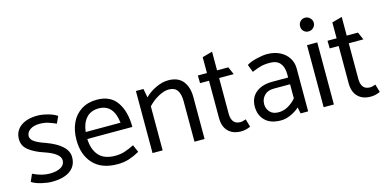

<svg xmlns="http://www.w3.org/2000/svg" viewBox="-68 -1061 2917 1449"><g transform="rotate(-15 1390.5 -337.0)"><path d="M193 13Q287 13 337.5 -24Q388 -61 388 -128Q388 -222 225 -282Q171 -300 142 -319Q113 -338 112 -364Q112 -395 140.5 -414.5Q169 -434 214 -434Q251 -434 280 -425Q309 -416 342 -401L367 -455Q341 -474 295.5 -486Q250 -498 216 -498Q132 -498 83.5 -461.5Q35 -425 35 -361Q35 -308 79 -274Q123 -240 193 -217Q313 -177 313 -123Q313 -89 281 -70Q249 -51 194 -51Q131 -51 63 -85L38 -28Q65 -9 112 2Q159 13 193 13Z M679 -498Q609 -498 557.5 -465.5Q506 -433 479.5 -375.5Q453 -318 453 -244Q453 -127 518 -57Q583 13 707 13Q757 13 798 -0.5Q839 -14 880 -37L855 -95Q810 -73 777.5 -63Q745 -53 706 -53Q620 -53 578.5 -100.5Q537 -148 534 -230H886Q886 -350 835.5 -424Q785 -498 679 -498ZM676 -431Q791 -431 808 -284H536Q543 -352 578.5 -391.5Q614 -431 676 -431Z M1223 -432Q1270 -432 1290 -402Q1310 -372 1310 -318V-1H1389V-329Q1389 -407 1351.5 -453.5Q1314 -500 1237 -500Q1191 -500 1140 -476Q1089 -452 1054 -416L1041 -485H982V0H1061V-344Q1096 -382 1141.5 -407Q1187 -432 1223 -432Z M1614 -623 1535 -601V-477H1464L1465 -417H1535V-126Q1535 -58 1571.5 -21.5Q1608 15 1671 15Q1709 15 1745 -2L1727 -64Q1702 -54 1683 -54Q1648 -54 1631 -76Q1614 -98 1614 -137V-417H1728L1702 -477H1614Z M2012 -429Q2067 -429 2092.5 -398Q2118 -367 2118 -313V-286H1993Q1914 -286 1866 -247Q1818 -208 1818 -138Q1818 -71 1860.5 -29Q1903 13 1984 13Q2022 13 2062 -5.5Q2102 -24 2129 -49L2139 0H2198V-335Q2198 -382 2174 -419Q2150 -456 2107 -477Q2064 -498 2009 -498Q1976 -498 1925.5 -486Q1875 -474 1849 -456L1872 -396Q1908 -412 1938.5 -420.5Q1969 -429 2012 -429ZM1991 -233H2119V-123Q2092 -91 2056.5 -71Q2021 -51 1982 -51Q1937 -51 1914 -77Q1891 -103 1891 -138Q1891 -178 1917.5 -205.5Q1944 -233 1991 -233Z M2412 -635Q2412 -657 2396 -673Q2380 -689 2358 -689Q2335 -689 2320 -673.5Q2305 -658 2305 -635Q2305 -612 2320 -597Q2335 -582 2358 -582Q2380 -582 2396 -597.5Q2412 -613 2412 -635ZM2319 -485V0H2399V-485Z M2627 -623 2548 -601V-477H2477L2478 -417H2548V-126Q2548 -58 2584.5 -21.5Q2621 15 2684 15Q2722 15 2758 -2L2740 -64Q2715 -54 2696 -54Q2661 -54 2644 -76Q2627 -98 2627 -137V-417H2741L2715 -477H2627Z"/></g></svg>

Font: Catamaran
Style: Regular
Weight: 400
Designer: Pria Ravichandran
Version: Version 1.000;PS 001.000;hotconv 1.0.70;makeotf.lib2.5.58329